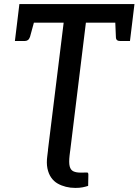

<svg xmlns="http://www.w3.org/2000/svg" viewBox="-20 -739 679 941"><path d="M215 -4 292 -628H64L75 -719H639L628 -628H401L324 0ZM349 182Q325 182 303 176.5Q281 171 262.5 160.5Q244 150 231 131.5Q218 113 212.5 86.5Q207 60 212 24L222 -57H331L321 23Q317 58 321.5 76Q326 94 339.5 100.5Q353 107 375 107Q400 107 407 106.5Q414 106 413 122L412 172Q400 176 385 179Q370 182 349 182ZM544 -653 628 -628 617 -538H569Q559 -538 553.5 -542.5Q548 -547 548 -558ZM153 -653 127 -558Q123 -547 116.5 -542.5Q110 -538 101 -538H53L64 -628Z"/></svg>

Font: Aleo Medium
Style: Italic
Weight: 500
Italic angle: -7°
Designer: Alessio Laiso
Foundry: Alessio Laiso
Version: Version 2.001;gftools[0.9.29]